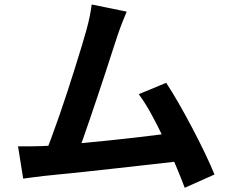

<svg xmlns="http://www.w3.org/2000/svg" viewBox="-20 -807 1040 871"><path d="M554.7 -754.2Q545.1 -731.6 534.3 -704.1Q523.5 -676.6 512.1 -642.7Q502.8 -615 488.8 -571.5Q474.8 -527.9 457.9 -476.3Q440.9 -424.6 422.7 -370.3Q404.4 -316 387.1 -264.9Q369.8 -213.8 354.9 -172.2Q340 -130.6 329 -104.9L181.1 -100Q194.6 -132.2 211.7 -178.3Q228.9 -224.4 247.8 -278.7Q266.7 -333.1 285.3 -389.8Q303.8 -446.6 320.5 -499.9Q337.2 -553.2 350.8 -597.9Q364.4 -642.7 372.2 -671.3Q382.5 -709.6 387.6 -735.5Q392.6 -761.4 396 -786.6ZM733.9 -431.3Q760.7 -390.7 791.6 -336.9Q822.6 -283.1 853.1 -224.7Q883.7 -166.3 909.8 -112Q935.9 -57.6 953 -15.4L818 44.8Q801.1 -0.5 776.5 -58.6Q751.9 -116.7 723.5 -177Q695.2 -237.3 665.8 -290.6Q636.4 -343.9 609.4 -379.7ZM171.6 -144.3Q206.2 -145.7 254.5 -149.5Q302.8 -153.2 359 -158.5Q415.2 -163.8 473.7 -169.8Q532.3 -175.7 588.8 -182.3Q645.2 -188.9 693.9 -195.1Q742.6 -201.2 777.1 -205.9L806.9 -77.5Q770.2 -72.8 718.6 -67Q667 -61.3 608 -54.7Q549 -48.1 487.9 -41.3Q426.7 -34.4 368.9 -28.2Q311 -22 262 -17.3Q212.9 -12.6 179 -8.8Q160 -7 134.6 -3.3Q109.1 0.3 85.2 3.3L61.8 -143.1Q87.3 -142.9 117.6 -143.1Q147.9 -143.3 171.6 -144.3Z"/></svg>

Font: Shanggu Sans SC VF
Style: Regular
Weight: 250
Designer: GuiWonder
Version: Version 1.021